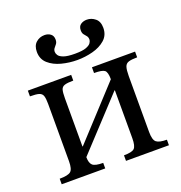

<svg xmlns="http://www.w3.org/2000/svg" viewBox="-126 -803 861 912"><g transform="rotate(-20 304.5 -347.0)"><path d="M252 0H32V-28Q74 -28 88 -39.5Q102 -51 102 -91V-381Q102 -408 97.5 -421.5Q93 -435 78.5 -439.5Q64 -444 33 -444V-473H252V-444Q223 -444 208.5 -439.5Q194 -435 190 -421.5Q186 -408 186 -379V-135H188L422 -389Q422 -425 410 -434.5Q398 -444 357 -444V-473H575V-444Q547 -444 532 -439.5Q517 -435 512 -420Q507 -405 507 -374V-91Q507 -51 521.5 -39.5Q536 -28 574 -28V0H357V-28Q397 -28 409.5 -39.5Q422 -51 422 -91V-333H420L186 -81Q186 -51 199 -39.5Q212 -28 252 -28ZM304 -529Q264 -529 225.5 -539Q187 -549 161.5 -571.5Q136 -594 136 -631Q136 -662 154 -678Q172 -694 197 -694Q215 -694 227.5 -684.5Q240 -675 240 -656Q240 -643 234 -635Q228 -627 222 -620Q216 -613 216 -602Q216 -594 222 -584.5Q228 -575 247 -568Q266 -561 304 -561Q342 -561 360.5 -568Q379 -575 385 -584.5Q391 -594 391 -601Q391 -613 385 -620Q379 -627 373 -634.5Q367 -642 367 -656Q367 -676 380 -685Q393 -694 411 -694Q434 -694 453 -678.5Q472 -663 472 -631Q472 -594 446.5 -571.5Q421 -549 382.5 -539Q344 -529 304 -529Z"/></g></svg>

Font: STIX Two Text
Style: Regular
Weight: 400
Designer: Ross Mills, John Hudson & Paul Hanslow, Tiro Typeworks Ltd; with prior portions MicroPress Inc., and Coen Hoffman.
Foundry: Tiro Typeworks Ltd
Version: Version 2.13 b171